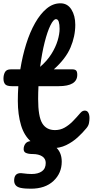

<svg xmlns="http://www.w3.org/2000/svg" viewBox="-20 -893 562 1163"><path d="M292 5Q216 5 171.5 -32Q127 -69 107.5 -134Q88 -199 88 -282Q88 -326 91 -371H52Q21 -371 11 -383Q1 -395 1 -417Q1 -439 10 -456Q19 -473 46 -473H103Q116 -554 138.5 -626Q161 -698 192.5 -753.5Q224 -809 262.5 -841Q301 -873 346 -873Q389 -873 412.5 -835.5Q436 -798 436 -743Q436 -673 407 -605Q378 -537 306 -473H418Q433 -473 440.5 -466.5Q448 -460 448 -440Q448 -371 335 -371H213Q211 -332 211 -293Q211 -187 236 -146Q261 -105 313 -105Q345 -105 371.5 -120Q398 -135 421.5 -159Q445 -183 467 -209Q475 -218 481.5 -220.5Q488 -223 494 -223Q508 -223 515 -210.5Q522 -198 522 -178Q522 -164 519 -147.5Q516 -131 503 -116Q481 -89 450.5 -61Q420 -33 381 -14Q342 5 292 5ZM319 -777Q304 -777 285.5 -739.5Q267 -702 250.5 -637Q234 -572 223 -488Q265 -524 291 -565.5Q317 -607 329 -647Q341 -687 341 -718Q341 -745 336 -761Q331 -777 319 -777ZM167 250Q151 250 135 249Q119 248 105 245Q62 236 66 193Q70 149 119 157Q134 159 147 160Q160 161 172 161Q211 161 234 144.5Q257 128 257 94Q257 68 235.5 54Q214 40 177 40Q151 40 135.5 32.5Q120 25 124 0Q128 -19 140 -29Q152 -39 177 -39H203Q271 -39 312.5 -6.5Q354 26 354 86Q354 156 304 203Q254 250 167 250Z"/></svg>

Font: Pacifico
Style: Regular
Weight: 400
Designer: Vernon Adams
Foundry: Vernon Adams
Version: Version 3.010; ttfautohint (v1.8.4.7-5d5b)